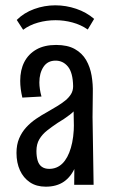

<svg xmlns="http://www.w3.org/2000/svg" viewBox="-20 -695 427 722"><path d="M259 0 260 -107 255 -371Q254 -422 235.5 -444.5Q217 -467 189 -467Q159 -467 143.5 -443.5Q128 -420 128 -385Q128 -373 130 -359.5Q132 -346 136 -332L64 -328Q60 -345 58 -360.5Q56 -376 56 -391Q56 -432 71.5 -462Q87 -492 117 -509Q147 -526 191 -526Q234 -526 261.5 -510.5Q289 -495 304 -469Q319 -443 324.5 -410.5Q330 -378 329 -345L328 -255L332 0ZM152 7Q117 7 92.5 -9.5Q68 -26 55 -54.5Q42 -83 42 -120Q42 -151 52 -174.5Q62 -198 78.5 -216Q95 -234 115.5 -248Q136 -262 158 -274Q177 -285 194.5 -295.5Q212 -306 225.5 -317Q239 -328 247 -341Q255 -354 255 -371L294 -358Q293 -325 278.5 -302.5Q264 -280 242.5 -263.5Q221 -247 197 -233Q176 -219 157.5 -204.5Q139 -190 128 -171.5Q117 -153 117 -127Q117 -107 121.5 -91.5Q126 -76 137 -68Q148 -60 165 -60Q194 -60 214.5 -80Q235 -100 246.5 -139Q258 -178 258 -230L292 -290Q292 -218 286 -162.5Q280 -107 264 -69Q248 -31 220.5 -12Q193 7 152 7ZM67 -583 43 -620Q70 -647 108.5 -661Q147 -675 188 -675Q228 -675 266.5 -662Q305 -649 334 -624L310 -584Q284 -602 252.5 -610.5Q221 -619 189 -619Q155 -619 123 -610Q91 -601 67 -583Z"/></svg>

Font: Truculenta Medium
Style: Regular
Weight: 500
Version: Version 1.002